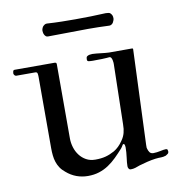

<svg xmlns="http://www.w3.org/2000/svg" viewBox="-74 -691 714 763"><g transform="rotate(-10 282.5 -309.0)"><path d="M381.8 -8.3Q381.8 -22.5 384.8 -43.5Q387.7 -64.5 387.7 -84.5Q387.7 -87.9 386.5 -93Q385.3 -98.1 380.9 -98.1Q378.9 -98.1 376.2 -93Q373.5 -87.9 369.1 -82.5Q353.5 -64.9 337.9 -49.6Q322.3 -34.2 304.7 -22.5Q287.1 -10.7 266.6 -4.2Q246.1 2.4 221.2 2.4Q197.3 2.4 175.3 -5.6Q153.3 -13.7 134.3 -30.3Q122.1 -40 114.5 -51.5Q106.9 -63 102.8 -75.7Q98.6 -88.4 97.2 -102.5Q95.7 -116.7 95.7 -131.8V-419.9Q95.7 -427.2 94.5 -433.3Q93.3 -439.5 85.4 -439.5H9.3Q4.9 -439.5 2 -443.4Q-1 -447.3 -1 -451.2Q-1 -453.1 0.2 -458.5Q1.5 -463.9 6.8 -463.9H168Q175.8 -463.9 175.8 -457V-157.2Q175.8 -138.7 181.4 -120.6Q187 -102.5 197.8 -88.4Q208.5 -74.2 224.4 -65.4Q240.2 -56.6 261.2 -56.6Q285.2 -56.6 302.7 -61.3Q320.3 -65.9 338.9 -76.2Q359.4 -88.4 375 -111.3Q380.9 -119.6 384.3 -127Q387.7 -134.3 389.6 -141.6Q391.6 -148.9 392.6 -157.2Q393.6 -165.5 393.6 -175.8L398.9 -418Q398.9 -419.4 398.7 -424.1Q398.4 -428.7 397.2 -434.1Q396 -439.5 393.6 -443.6Q391.1 -447.8 386.7 -447.8Q383.8 -447.8 375.2 -446.8Q366.7 -445.8 355.5 -445.8Q344.7 -445.8 335.2 -445.6Q325.7 -445.3 320.3 -445.3Q310.1 -445.3 303.2 -446.3Q296.4 -447.3 296.4 -453.6Q296.4 -457 296.9 -460.9Q297.4 -464.8 300.8 -467.3Q305.2 -470.2 310.8 -471.2Q316.4 -472.2 321.8 -472.2Q328.6 -472.2 337.4 -471.2Q346.2 -470.2 355.5 -469.2Q364.7 -468.3 373 -467.3Q381.3 -466.3 387.7 -466.3H481.4Q484.9 -466.3 484.9 -462.9L469.7 -78.6V-71.8Q469.7 -69.3 469.7 -67.9Q469.7 -66.4 470.7 -64Q472.7 -55.7 477.5 -48.8Q482.4 -42 493.2 -42Q499.5 -42 506.8 -43Q514.2 -43.9 521 -45.4Q527.8 -46.9 533.9 -47.9Q540 -48.8 543.9 -48.8Q549.3 -48.8 550.5 -44.9Q551.8 -41 551.8 -38.1Q551.8 -32.2 547.6 -29.1Q543.5 -25.9 539.1 -23.4Q528.3 -20 519.5 -20Q514.2 -20 509.5 -19.8Q504.9 -19.5 496.6 -18.6Q481 -16.6 462.6 -12.2Q444.3 -7.8 430.2 -3.4Q419.9 0.5 411.4 3.2Q402.8 5.9 393.1 5.9Q387.7 5.9 384.8 1.5Q381.8 -2.9 381.8 -8.3ZM159.7 -571.3Q155.3 -571.3 152.1 -574Q148.9 -576.7 146.7 -580.6Q144.5 -584.5 143.6 -588.9Q142.6 -593.3 142.6 -597.2Q142.6 -602.1 144.8 -607.4Q147 -612.8 149.9 -615.7Q152.3 -618.2 156 -620.4Q159.7 -622.6 165 -622.6Q195.8 -620.6 224.1 -620.1Q252.4 -619.6 279.8 -619.6Q344.2 -619.6 402.3 -622.6Q406.2 -622.6 412.1 -621.8Q418 -621.1 420.4 -618.7Q425.8 -613.3 427.5 -608.6Q429.2 -604 429.2 -597.2Q429.2 -593.8 427.7 -589.4Q426.3 -585 423.8 -580.8Q421.4 -576.7 417.2 -574Q413.1 -571.3 408.2 -571.3Q384.8 -572.3 363.8 -572.8Q342.8 -573.2 322.3 -573.2Z"/></g></svg>

Font: IM FELL French Canon
Style: Regular
Weight: 400
Designer: Igino Marini
Foundry: Igino Marini,
Version: 3.00